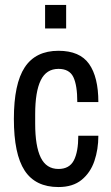

<svg xmlns="http://www.w3.org/2000/svg" viewBox="-20 -743 450 775"><path d="M216 12Q123 12 79.5 -54.5Q36 -121 36 -263Q36 -405 80 -471.5Q124 -538 216 -538Q302 -538 339.5 -485Q377 -432 377 -331H292Q292 -399 276 -432Q260 -465 216 -465Q167 -465 144.5 -419Q122 -373 122 -282V-244Q122 -153 144.5 -107Q167 -61 216 -61Q260 -61 278 -95.5Q296 -130 296 -195H377Q377 -140 361 -93Q345 -46 309.5 -17Q274 12 216 12ZM162 -628V-723H247V-628Z"/></svg>

Font: Archivo Narrow
Style: Regular
Weight: 400
Designer: Hector Gatti
Foundry: Omnibus-Type
Version: Version 3.002